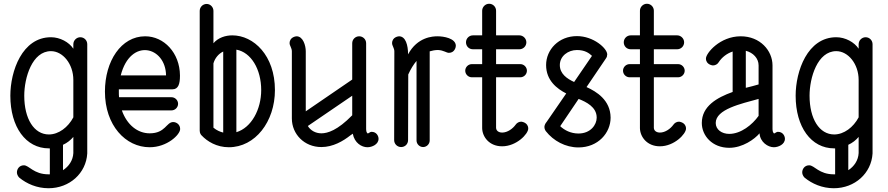

<svg xmlns="http://www.w3.org/2000/svg" viewBox="-20 -774 4720 1021"><path d="M240 -59C161 -59 109 -142 109 -265C109 -361 151 -502 251 -502C314 -502 370 -434 370 -349V-150C342 -97 292 -59 240 -59ZM70 142C70 159 81 169 83 171C122 203 176 227 238 227C350 227 438 147 444 42V-539C444 -559 428 -576 407 -576C387 -576 370 -559 370 -539V-515C347 -550 299 -576 251 -576C98 -576 35 -396 35 -265C35 -99 117 15 240 15C241 15 243 15 245 15V153C243 153 240 153 238 153C159 153 135 105 107 105C82 105 70 126 70 142ZM315 -4C337 -14 356 -29 370 -46V40C368 79 346 111 315 131Z M863 -373H622C674 -576 861 -527 863 -373ZM938 -88C938 -112 918 -125 901 -125C864 -125 860 -65 776 -65C712 -65 655 -110 628 -187H892C911 -187 927 -203 927 -222C927 -241 911 -257 892 -257H613C612 -267 612 -277 612 -287C612 -291 612 -295 612 -299H897C929 -299 937 -329 937 -371V-373C936 -493 852 -581 752 -581C624 -581 538 -449 538 -287C538 -107 648 9 776 9C869 9 938 -58 938 -88Z M1442 -295C1442 -479 1329 -586 1215 -586C1180 -586 1140 -574 1115 -544V-716C1115 -736 1099 -753 1079 -753C1058 -753 1042 -736 1042 -716V-79C1042 -64 1050 -56 1052 -54C1082 -22 1132 9 1197 9C1337 9 1442 -127 1442 -295ZM1237 -510C1315 -496 1369 -406 1369 -295C1369 -192 1317 -95 1237 -71ZM1167 -69C1151 -73 1133 -80 1115 -95V-437C1123 -465 1142 -488 1167 -500Z M1689 -65C1657 -65 1631 -81 1617 -104L1853 -265V-161C1775 -81 1722 -65 1689 -65ZM1606 -182V-501C1606 -531 1592 -581 1557 -581C1555 -581 1520 -578 1520 -544C1520 -531 1532 -519 1532 -501V-144C1532 -61 1598 8 1689 8C1751 8 1805 -24 1843 -54L1856 -63C1865 -14 1903 9 1934 9C1958 9 1993 -6 1993 -36C1993 -51 1982 -73 1956 -73C1946 -73 1939 -62 1934 -65C1934 -66 1927 -69 1927 -87V-88V-544C1927 -565 1910 -581 1890 -581C1870 -581 1853 -565 1853 -544V-351Z M2150 -485C2150 -534 2137 -581 2102 -581C2100 -581 2065 -578 2065 -544C2065 -531 2077 -518 2077 -501L2076 -29C2076 -8 2093 8 2113 8C2134 8 2150 -8 2150 -29L2151 -378C2164 -407 2179 -431 2195 -450V-27C2195 -8 2211 8 2230 8C2249 8 2265 -8 2265 -27V-501C2279 -505 2293 -508 2307 -508H2310C2338 -507 2354 -493 2367 -493C2397 -493 2404 -522 2404 -530C2404 -571 2338 -581 2307 -581C2282 -581 2200 -578 2150 -485Z M2618 -93V-363H2747C2766 -363 2782 -379 2782 -398C2782 -417 2766 -433 2747 -433H2618V-512H2742C2762 -512 2779 -528 2779 -549C2779 -569 2762 -586 2742 -586H2618V-717C2618 -737 2602 -754 2581 -754C2561 -754 2544 -737 2544 -717V-586H2495C2474 -586 2458 -569 2458 -549C2458 -528 2474 -512 2495 -512H2544V-433H2489C2470 -433 2454 -417 2454 -398C2454 -379 2470 -363 2489 -363H2544V-92C2545 -46 2582 4 2650 4C2727 4 2789 -62 2789 -90C2789 -124 2752 -127 2752 -127C2740 -127 2729 -121 2722 -111C2707 -90 2679 -69 2650 -69C2642 -69 2620 -72 2618 -93Z M3057 -248C3097 -232 3153 -205 3153 -149V-148C3153 -111 3121 -64 3056 -64C3015 -64 2981 -82 2959 -103ZM3099 -311 3202 -463C3206 -468 3208 -473 3208 -479C3209 -481 3209 -483 3209 -485C3209 -516 3137 -582 3048 -582C2951 -582 2884 -510 2884 -428C2884 -346 2942 -302 2991 -277L2887 -126C2879 -117 2875 -106 2875 -99C2875 -88 2880 -80 2883 -76C2923 -25 2987 10 3056 10C3161 10 3227 -68 3227 -148V-149C3226 -242 3152 -287 3099 -311ZM3033 -338C2996 -355 2957 -381 2957 -428C2957 -476 3001 -508 3048 -508C3090 -508 3112 -492 3128 -477Z M3457 -93V-363H3586C3605 -363 3621 -379 3621 -398C3621 -417 3605 -433 3586 -433H3457V-512H3581C3601 -512 3618 -528 3618 -549C3618 -569 3601 -586 3581 -586H3457V-717C3457 -737 3441 -754 3420 -754C3400 -754 3383 -737 3383 -717V-586H3334C3313 -586 3297 -569 3297 -549C3297 -528 3313 -512 3334 -512H3383V-433H3328C3309 -433 3293 -417 3293 -398C3293 -379 3309 -363 3328 -363H3383V-92C3384 -46 3421 4 3489 4C3566 4 3628 -62 3628 -90C3628 -124 3591 -127 3591 -127C3579 -127 3568 -121 3561 -111C3546 -90 3518 -69 3489 -69C3481 -69 3459 -72 3457 -93Z M4014 -248V-158C3981 -111 3920 -62 3858 -62C3818 -62 3786 -85 3786 -120C3786 -193 3920 -222 4014 -248ZM3734 -463C3734 -429 3771 -426 3771 -426C3783 -426 3795 -432 3801 -442C3819 -470 3846 -490 3876 -500V-285C3792 -255 3712 -209 3712 -120C3712 -53 3767 12 3858 12C3929 12 3993 -34 4019 -65C4022 -18 4064 9 4095 9C4119 9 4154 -6 4154 -36C4154 -51 4143 -73 4117 -73C4107 -73 4099 -62 4095 -65C4095 -66 4088 -70 4088 -87V-426C4088 -505 4022 -581 3919 -581C3808 -581 3734 -491 3734 -463ZM3946 -504C3985 -494 4014 -464 4014 -426V-325C3994 -319 3971 -313 3946 -307Z M4416 -59C4337 -59 4285 -142 4285 -265C4285 -361 4327 -502 4427 -502C4490 -502 4546 -434 4546 -349V-150C4518 -97 4468 -59 4416 -59ZM4246 142C4246 159 4257 169 4259 171C4298 203 4352 227 4414 227C4526 227 4614 147 4620 42V-539C4620 -559 4604 -576 4583 -576C4563 -576 4546 -559 4546 -539V-515C4523 -550 4475 -576 4427 -576C4274 -576 4211 -396 4211 -265C4211 -99 4293 15 4416 15C4417 15 4419 15 4421 15V153C4419 153 4416 153 4414 153C4335 153 4311 105 4283 105C4258 105 4246 126 4246 142ZM4491 -4C4513 -14 4532 -29 4546 -46V40C4544 79 4522 111 4491 131Z"/></svg>

Font: LS
Style: RegularAlt
Weight: 500
Designer: BSozoo
Foundry: BSozoo
Version: Version 001.000